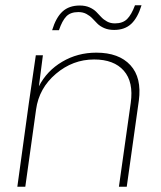

<svg xmlns="http://www.w3.org/2000/svg" viewBox="-20 -710 613 730"><path d="M346.2 -509.8Q432.1 -509.8 475.8 -462.2Q519.5 -414.6 507.8 -327.1L461.9 0H432.1L477.1 -318.8Q488.3 -398.4 450.7 -441.2Q413.1 -483.9 337.9 -483.9Q256.8 -483.9 192.6 -429.4Q128.4 -375 117.2 -293.9L76.2 0H45.9L89.8 -318.8L116.2 -500H143.1L127.9 -381.8Q158.2 -440.9 216.6 -475.3Q274.9 -509.8 346.2 -509.8ZM178.2 -595.2Q192.9 -643.6 217.8 -666.3Q242.7 -689 283.2 -689Q304.7 -689 320.6 -681.9Q336.4 -674.8 346.2 -664.8Q356 -654.8 365 -645Q374 -635.3 387 -628.2Q399.9 -621.1 417 -621.1Q446.8 -621.1 463.4 -637.7Q480 -654.3 493.2 -689.9H518.1Q503.4 -642.1 478.8 -619.1Q454.1 -596.2 414.1 -596.2Q392.1 -596.2 376 -603.3Q359.9 -610.4 350.1 -620.4Q340.3 -630.4 331.1 -640.1Q321.8 -649.9 308.6 -657Q295.4 -664.1 277.8 -664.1Q248 -664.1 232.2 -647.7Q216.3 -631.3 204.1 -595.2Z"/></svg>

Font: Human Sans ExtraLight
Style: Italic
Weight: 200
Italic angle: -8°
Designer: Tim Radville
Foundry: Continuum
Version: Version 1.000;FEAKit 1.0